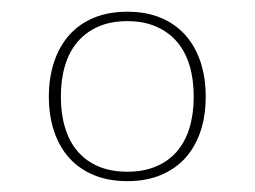

<svg xmlns="http://www.w3.org/2000/svg" viewBox="-20 -730 446 336"><path d="M203 -709.5Q235.5 -709.5 261 -699Q286.5 -688.5 304 -669Q321.5 -649.5 330.8 -622Q340 -594.5 340 -561Q340 -527 330.8 -499.8Q321.5 -472.5 304 -453.2Q286.5 -434 261 -423.5Q235.5 -413 203 -413Q170 -413 144.5 -423.5Q119 -434 101.5 -453.2Q84 -472.5 74.8 -499.8Q65.5 -527 65.5 -561Q65.5 -594.5 74.8 -622Q84 -649.5 101.5 -669Q119 -688.5 144.5 -699Q170 -709.5 203 -709.5ZM203 -429.5Q231.5 -429.5 253.2 -438.8Q275 -448 289.8 -465.2Q304.5 -482.5 311.8 -506.8Q319 -531 319 -561Q319 -591 311.8 -615.2Q304.5 -639.5 289.8 -656.8Q275 -674 253.2 -683.5Q231.5 -693 203 -693Q174 -693 152.2 -683.5Q130.5 -674 115.8 -656.8Q101 -639.5 93.8 -615.2Q86.5 -591 86.5 -561Q86.5 -531 93.8 -506.8Q101 -482.5 115.8 -465.2Q130.5 -448 152.2 -438.8Q174 -429.5 203 -429.5Z"/></svg>

Font: Lato 2
Style: Regular
Weight: 200
Designer: Lukasz Dziedzic with Adam Twardoch and Botio Nikoltchev
Foundry: tyPoland Lukasz Dziedzic
Version: Version 2.015; 2015-08-06; http://www.latofonts.com/